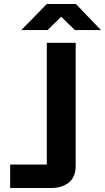

<svg xmlns="http://www.w3.org/2000/svg" viewBox="-20 -944 527 964"><path d="M31 0V-118H215V-729H360V-113Q360 -55 325.5 -27.5Q291 0 236 0ZM87 -793 215 -924H361L487 -793H356L287 -860L219 -793Z"/></svg>

Font: Hubot Sans SemiBold
Style: Regular
Weight: 600
Designer: Deni Anggara
Foundry: GitHub, Inc., Subsidiary of Microsoft Corporation
Version: Version 2.000